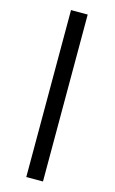

<svg xmlns="http://www.w3.org/2000/svg" viewBox="-148 -822 665 1112"><g transform="rotate(15 185.0 -266.5)"><path d="M232 234V-767H132V234Z"/></g></svg>

Font: Noto Sans Display Condensed
Style: Bold Italic
Weight: 700
Width: 3
Designer: Monotype Design team
Foundry: Monotype Imaging Inc.
Version: 1.000